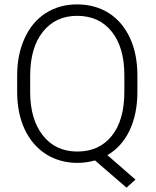

<svg xmlns="http://www.w3.org/2000/svg" viewBox="-20 -741 717 885"><path d="M613.3 -393.6C613.3 -458.5 602.1 -516.1 579.1 -565.9C533.2 -665.5 446.3 -720.7 335.4 -720.7C281.2 -720.7 232.9 -707.5 190.9 -680.7C148.9 -653.8 116.7 -615.2 93.8 -565.4C70.8 -515.1 59.1 -458 59.1 -393.1V-313.5C59.6 -249.5 71.3 -192.9 94.2 -144C140.6 -45.9 228.5 9.8 336.4 9.8C364.3 9.8 391.1 5.9 418 -1.5L563 124L604.5 86.9L475.1 -25.9C563.5 -77.1 613.3 -181.6 613.3 -316.9ZM553.2 -318.4C553.2 -231.4 534.2 -163.6 495.6 -115.2C457 -66.9 404.3 -42.5 336.4 -42.5C269.5 -42.5 216.3 -67.4 177.7 -116.7C138.7 -166 119.1 -232.4 119.1 -316.9V-391.1C119.1 -478.5 138.7 -546.4 178.2 -595.2C217.3 -643.6 269.5 -668 335.4 -668C403.3 -668 456.5 -643.6 495.1 -595.2C533.7 -546.9 553.2 -479.5 553.2 -394Z"/></svg>

Font: Shabnam Thin
Style: Regular
Weight: 100
Foundry: DejaVu fonts team - Redesigned by Saber Rastikerdar - Based on Vazir font
Version: Version 5.0.1